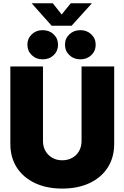

<svg xmlns="http://www.w3.org/2000/svg" viewBox="-20 -1129 752 1160"><path d="M356 10.3Q261.7 10.3 191.2 -22.9Q120.6 -56.2 81.5 -116.9Q42.5 -177.7 42.5 -260.3V-727.5H239.7V-276.9Q239.7 -242.7 254.9 -216.6Q270 -190.4 296.1 -175.5Q322.3 -160.6 356 -160.6Q390.1 -160.6 416.5 -175.5Q442.9 -190.4 457.8 -216.6Q472.7 -242.7 472.7 -276.9V-727.5H669.9V-260.3Q669.9 -177.7 630.9 -116.9Q591.8 -56.2 521.2 -22.9Q450.7 10.3 356 10.3ZM465.3 -770.5Q425.8 -770.5 399.2 -795.9Q372.6 -821.3 372.6 -858.9Q372.6 -896.5 399.2 -921.6Q425.8 -946.8 465.3 -946.8Q504.9 -946.8 531.5 -921.6Q558.1 -896.5 558.1 -858.9Q558.1 -820.8 531.5 -795.7Q504.9 -770.5 465.3 -770.5ZM237.8 -770.5Q198.2 -770.5 171.9 -795.9Q145.5 -821.3 145.5 -858.9Q145.5 -896.5 171.9 -921.6Q198.2 -946.8 237.8 -946.8Q277.8 -946.8 304.2 -921.6Q330.6 -896.5 330.6 -858.9Q330.6 -820.8 304.2 -795.7Q277.8 -770.5 237.8 -770.5ZM298.8 -1109.4 352.5 -1041.5 407.7 -1109.4H534.7V-1108.4L412.6 -973.6H292L171.9 -1108.4V-1109.4Z"/></svg>

Font: Inter 24pt Black
Style: Regular
Weight: 900
Designer: Rasmus Andersson
Foundry: rsms
Version: Version 4.001;git-66647c0bb